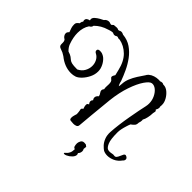

<svg xmlns="http://www.w3.org/2000/svg" viewBox="-202 -809 1240 1240"><g transform="rotate(45 417.5 -189.0)"><path d="M416 39Q404 39 404 21Q404 11 407.5 -0.5Q411 -12 413 -19Q412 -27 412 -34Q412 -41 410 -49Q408 -55 408 -57Q408 -69 419 -72L417 -78Q414 -86 413 -92.5Q412 -99 412 -103Q412 -111 416 -114.5Q420 -118 425 -120Q416 -129 416 -140Q416 -149 424 -157Q417 -165 417 -175Q417 -189 432 -201Q431 -212 423.5 -221.5Q416 -231 416 -241Q416 -248 424 -258Q423 -262 422.5 -266.5Q422 -271 422 -275Q422 -282 422.5 -289Q423 -296 423 -303Q423 -314 420.5 -322.5Q418 -331 410 -336Q401 -342 401 -350Q401 -355 404.5 -361.5Q408 -368 411 -373L402 -410Q387 -475 351 -510.5Q315 -546 268 -555Q267 -555 266 -554.5Q265 -554 263 -554Q256 -554 248 -558H241Q232 -551 223 -551Q218 -551 214 -553Q210 -555 206 -556H203Q197 -556 191 -554.5Q185 -553 179 -551Q177 -550 174.5 -549.5Q172 -549 170 -548Q121 -534 86 -499Q85 -489 79 -483.5Q73 -478 68 -476Q45 -442 45 -393Q45 -374 49 -352.5Q53 -331 62 -306Q70 -285 89 -267Q112 -260 122 -252.5Q132 -245 139.5 -238.5Q147 -232 161.5 -228.5Q176 -225 206 -225H211Q238 -238 251 -261.5Q264 -285 264 -310Q264 -333 253.5 -353Q243 -373 223 -383Q211 -389 211 -400Q211 -414 231 -414Q236 -414 243 -413Q250 -412 258 -408Q275 -401 290.5 -381Q306 -361 313 -336Q316 -324 316 -311Q316 -283 303 -256.5Q290 -230 271.5 -210.5Q253 -191 236 -185Q218 -179 199 -179Q140 -179 87 -222L65 -235L62 -236Q50 -240 36.5 -246Q23 -252 23 -268V-280Q23 -286 22 -291.5Q21 -297 16 -304Q6 -309 -0.5 -318Q-7 -327 -7 -337Q-7 -347 1 -355L5 -359Q-1 -376 -5 -387.5Q-9 -399 -9 -417Q-9 -428 -3.5 -434Q2 -440 9 -447Q9 -444 8 -443Q9 -443 9 -441L15 -465Q18 -468 20 -469Q17 -477 17 -483Q17 -501 45 -507Q43 -513 43 -516Q43 -529 55.5 -540Q68 -551 83 -559.5Q98 -568 107 -572Q112 -580 120.5 -584.5Q129 -589 138 -589Q144 -589 149.5 -586.5Q155 -584 161 -584Q163 -584 164 -585L175 -595Q183 -595 188.5 -596Q194 -597 201 -597Q206 -597 209.5 -596Q213 -595 216 -593H224Q232 -599 241 -599Q247 -599 252 -597Q257 -595 261 -593Q305 -589 337.5 -566.5Q370 -544 394 -511.5Q418 -479 435 -442.5Q452 -406 464 -373Q467 -359 471 -349.5Q475 -340 477 -338Q476 -338 478 -340Q480 -348 481 -366Q482 -389 492.5 -414.5Q503 -440 519 -465Q535 -490 549 -510Q553 -519 562 -527Q576 -539 594 -544.5Q612 -550 628 -550Q632 -550 635.5 -550Q639 -550 643 -549Q647 -551 651 -552Q655 -553 660 -553Q667 -553 674 -548V-549Q697 -549 716.5 -532.5Q736 -516 748 -494Q760 -472 760 -453Q760 -448 760 -443Q760 -438 759 -433Q761 -429 761 -425Q761 -414 754 -403L753 -399Q760 -396 760 -389Q760 -385 758 -378.5Q756 -372 756 -364Q756 -351 751.5 -329.5Q747 -308 740 -297L739 -296Q740 -293 740 -288Q740 -276 735 -263Q735 -246 728 -237Q721 -228 705 -217Q702 -210 699.5 -203Q697 -196 695 -189Q689 -170 685.5 -153Q682 -136 682 -122Q682 -58 693 -32Q704 -6 717 0Q722 2 726 2.5Q730 3 734 3Q745 3 754.5 0.5Q764 -2 773 0Q784 2 790.5 -6Q797 -14 801.5 -25.5Q806 -37 811 -46Q816 -55 824 -55Q832 -53 838 -48Q844 -43 844 -35Q844 -27 837 -19H836Q816 9 790.5 20.5Q765 32 742 32Q721 32 705 24Q694 17 679.5 2Q665 -13 655.5 -37Q646 -61 648 -92Q650 -125 655 -164Q660 -203 667 -242.5Q674 -282 680.5 -315.5Q687 -349 692 -370Q695 -384 695 -397Q695 -426 683 -451Q671 -476 653 -490.5Q635 -505 616 -503Q598 -501 574 -466Q550 -431 529.5 -371.5Q509 -312 500 -235Q491 -151 485 -82Q479 -13 476 19Q475 32 464.5 36.5Q454 41 442 41Q435 41 427.5 40Q420 39 416 39ZM539 221Q532 221 532 217Q532 214 541 207Q551 199 557.5 185.5Q564 172 564 150Q553 148 550 137.5Q547 127 547 114Q547 104 554 90.5Q561 77 578 77Q586 77 591 78Q596 79 600 84Q605 84 605 91Q605 95 604 99.5Q603 104 603 109Q608 116 608 125Q608 142 596 154Q600 159 600 166Q600 180 586 194.5Q572 209 554 217Q545 221 539 221Z"/></g></svg>

Font: RU Serius
Style: Regular
Weight: 400
Designer: Robert E. Leuschke
Foundry: Robert E. Leuschke
Version: Version 1.011; ttfautohint (v1.8.3)